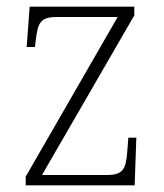

<svg xmlns="http://www.w3.org/2000/svg" viewBox="-20 -556 493 576"><path d="M57 0H384L389 -143H365L362 -104C358 -49 350 -31 300 -31H106L383 -510V-536H69L60 -415H85L87 -434C94 -488 100 -505 152 -505H333L57 -26Z"/></svg>

Font: Noto Serif Ethiopic SemiCondensed ExtraLight
Style: Regular
Weight: 200
Width: 4
Designer: Monotype Design Team
Foundry: Monotype Imaging Inc.
Version: Version 2.102